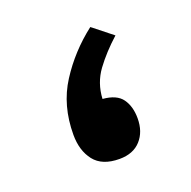

<svg xmlns="http://www.w3.org/2000/svg" viewBox="-72 -403 471 473"><g transform="rotate(-20 163.5 -166.0)"><path d="M260.7 -290Q226.1 -258.8 202.6 -226.8Q179.2 -194.8 177.2 -153.8Q213.4 -150.9 227.8 -130.9Q242.2 -110.8 242.2 -79.6Q242.2 -44.4 222.4 -22.5Q202.6 -0.5 166.5 -0.5Q121.1 -0.5 100.3 -27.1Q79.6 -53.7 79.6 -95.2Q79.6 -171.9 116.7 -229.7Q153.8 -287.6 209.5 -330.6Z"/></g></svg>

Font: Vazir Medium FD-UI
Style: Medium-FD-UI
Weight: 500
Designer: Saber Rastikerdar
Foundry: Saber Rastikerdar
Version: Version 30.1.0